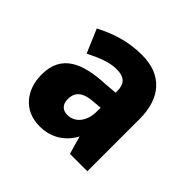

<svg xmlns="http://www.w3.org/2000/svg" viewBox="-104 -823 562 562"><g transform="rotate(45 177.5 -542.0)"><path d="M188 -722C130 -722 83 -706 39 -683L70 -610C104 -627 135 -640 164 -640C199 -640 211 -624 211 -595V-589L173 -586C83 -582 20 -557 20 -474C20 -410 58 -362 123 -362C170 -362 206 -385 227 -424L243 -368H315V-585C315 -670 271 -722 188 -722ZM177 -524 211 -527V-512C211 -471 189 -443 157 -443C138 -443 125 -454 125 -477C125 -502 138 -520 177 -524Z"/></g></svg>

Font: Noto Sans Gurmukhi Condensed ExtraBold
Style: Regular
Weight: 800
Width: 3
Designer: Jelle Bosma - Monotype Design Team
Foundry: Monotype Imaging Inc.
Version: Version 2.004